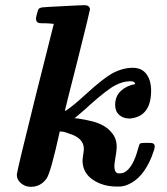

<svg xmlns="http://www.w3.org/2000/svg" viewBox="-20 -714 644 742"><path d="M99 8Q78 8 61.5 -5.5Q45 -19 45 -39Q45 -51 116 -336L188 -622H184Q183 -622 179 -622.5Q175 -623 168.5 -623.5Q162 -624 157 -624Q152 -624 146 -624Q140 -624 136 -624.5Q132 -625 131 -625Q119 -628 119 -642Q119 -647 123 -661.5Q127 -676 129 -679Q133 -684 144 -685.5Q155 -687 220 -690Q293 -694 307 -694Q325 -694 328 -679Q328 -674 280 -482Q231 -290 231 -287Q231 -285 234 -286Q262 -304 313 -351Q379 -411 413 -430Q454 -452 493 -452Q528 -452 546 -427.5Q564 -403 564 -364Q564 -264 483 -256H480Q456 -256 440.5 -270Q425 -284 425 -308Q425 -342 447 -362.5Q469 -383 502 -389Q502 -395 496 -398Q493 -400 483 -400Q456 -400 427 -385Q398 -371 330 -311Q310 -292 289.5 -275Q269 -258 268 -257Q274 -256 282 -256Q323 -249 341 -244Q389 -230 411 -202Q431 -180 431 -146Q431 -133 426.5 -107.5Q422 -82 422 -73Q422 -44 439 -44H442Q451 -44 459 -47Q494 -64 514 -141Q518 -157 522 -159.5Q526 -162 547 -162Q568 -162 571 -160Q578 -156 578 -148Q578 -139 566 -108Q532 -24 473 0Q456 7 440 7H432Q377 7 338 -20Q299 -47 299 -94Q299 -100 301.5 -116Q304 -132 304 -139Q304 -181 246 -198Q226 -206 212 -206H211Q176 -47 160 -24Q137 8 99 8Z"/></svg>

Font: MathJax_Math
Style: Bold Italic
Weight: 700
Version: Version 1.1